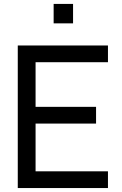

<svg xmlns="http://www.w3.org/2000/svg" viewBox="-20 -950 615 970"><path d="M349.1 -832H251V-930.2H349.1ZM525.4 0H69.8V-720.2H525.4V-635.7H159.7V-410.2H465.3V-325.7H159.7V-84.5H525.4Z"/></svg>

Font: Vela Sans Med
Style: Regular
Weight: 500
Designer: Principal design: Mikhail Sharanda - project Manrope.
Design modification: Ravid Balaliev
Foundry: Mikhail Sharanda
Version: Version 1.001